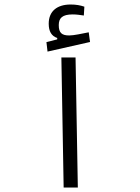

<svg xmlns="http://www.w3.org/2000/svg" viewBox="-20 -840 626 860"><path d="M265.1 0H328.6L318.4 -582.5H254.9ZM192.9 -608.9 383.3 -651.9 377.4 -695.3C347.2 -689.5 311.5 -681.2 290 -681.2C256.8 -681.2 243.2 -692.9 243.2 -727.5C243.2 -759.3 259.3 -775.4 305.7 -775.4C323.2 -775.4 338.9 -772.9 355.5 -770.5L357.9 -810.1C339.4 -816.4 320.3 -819.8 296.4 -819.8C235.8 -819.8 198.2 -790 198.2 -733.9C198.2 -699.7 210.4 -678.7 236.3 -669.9V-663.6L188 -651.4Z"/></svg>

Font: Cascadia Mono NF Light
Style: Regular
Weight: 300
Monospace: yes
Designer: Aaron Bell
Foundry: Saja Typeworks
Version: Version 2404.023